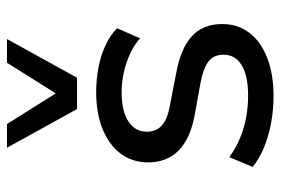

<svg xmlns="http://www.w3.org/2000/svg" viewBox="-147 -649 805 551"><g transform="rotate(-90 255.5 -373.5)"><path d="M256 9Q216 9 178 2Q140 -5 107.5 -18.5Q75 -32 52 -51L80 -118Q106 -99 135 -87Q164 -75 195 -69.5Q226 -64 256 -64Q314 -64 344 -82.5Q374 -101 374 -134Q374 -162 355.5 -177Q337 -192 296 -200L197 -218Q131 -231 98 -264.5Q65 -298 65 -351Q65 -396 90 -429.5Q115 -463 160.5 -481.5Q206 -500 267 -500Q302 -500 336.5 -493.5Q371 -487 400.5 -473.5Q430 -460 450 -440L421 -374Q401 -392 375 -403.5Q349 -415 321.5 -421Q294 -427 267 -427Q212 -427 182.5 -407.5Q153 -388 153 -355Q153 -328 170.5 -312Q188 -296 225 -289L323 -270Q393 -257 427.5 -225Q462 -193 462 -138Q462 -93 436.5 -60Q411 -27 364.5 -9Q318 9 256 9ZM218 -555 107 -756H175L263 -616L351 -756H419L308 -555Z"/></g></svg>

Font: Nunito Sans 10pt Medium
Style: Regular
Weight: 500
Designer: Vernon Adams
Foundry: Vernon Adams
Version: Version 3.101;gftools[0.9.27]